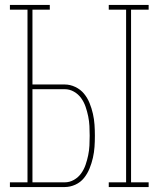

<svg xmlns="http://www.w3.org/2000/svg" viewBox="-20 -755 640 775"><path d="M419 0V-19H489V-716H419V-735H580V-716H509V-19H580V0ZM20 0V-19H91V-716H20V-735H181V-716H111V-414H241Q263 -414 284 -404Q305 -394 319 -377Q333 -360 341.5 -339Q350 -318 355 -296Q360 -274 361.5 -251.5Q363 -229 363 -207Q363 -184 361.5 -162Q360 -140 355 -118Q350 -96 341.5 -75Q333 -54 319 -36.5Q305 -19 284 -9.5Q263 0 241 0ZM241 -19Q261 -19 278.5 -29Q296 -39 307.5 -55Q319 -71 325.5 -90Q332 -109 336 -128.5Q340 -148 341 -167.5Q342 -187 342 -207Q342 -227 341 -246.5Q340 -266 336 -285.5Q332 -305 325.5 -324Q319 -343 307.5 -359Q296 -375 278.5 -385Q261 -395 241 -395H111V-19Z"/></svg>

Font: Iosevka Curly Slab ThEx
Style: Regular
Weight: 100
Width: 7
Monospace: yes
Designer: Belleve Invis
Foundry: Belleve Invis
Version: Version 11.1.0; ttfautohint (v1.8.3)